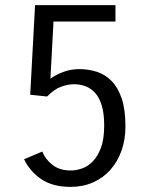

<svg xmlns="http://www.w3.org/2000/svg" viewBox="-20 -720 580 750"><path d="M145 -128Q157 -98 185 -76Q213 -54 257 -54Q276 -54 299 -61.5Q322 -69 341.5 -88.5Q361 -108 374 -142Q387 -176 387 -230Q387 -275 378 -306Q369 -337 353 -355.5Q337 -374 315.5 -382.5Q294 -391 269 -391Q245 -391 218 -381Q191 -371 164 -343L98 -350L117 -700H431V-636H189L177 -413Q200 -429 228.5 -439.5Q257 -450 290 -450Q326 -450 358.5 -439.5Q391 -429 416 -403.5Q441 -378 455.5 -335Q470 -292 470 -226Q470 -174 454.5 -131Q439 -88 411 -56.5Q383 -25 343.5 -7.5Q304 10 256 10Q186 10 141.5 -20Q97 -50 74 -98Z"/></svg>

Font: Carrois Gothic
Style: Regular
Weight: 400
Designer: Ralph du Carrois
Foundry: Ralph du Carrois
Version: Version 1.001